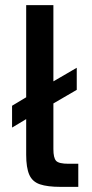

<svg xmlns="http://www.w3.org/2000/svg" viewBox="-20 -728 357 748"><path d="M216 0Q165 0 135.5 -10Q106 -20 94 -47.5Q82 -75 82 -125V-264L27 -231V-316L82 -349V-708H188V-411L279 -464V-378L188 -325V-147Q188 -113 198.5 -101.5Q209 -90 247 -90H285V0Z"/></svg>

Font: Atkinson Hyperlegible Next Medium
Style: Regular
Weight: 500
Designer: Elliott Scott, Megan Eiswerth, Linus Boman, Theodore Petrosky, Letters from Sweden
Foundry: Applied Design Works, Letters from Sweden
Version: Version 2.001